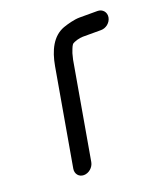

<svg xmlns="http://www.w3.org/2000/svg" viewBox="-97 -563 523 611"><g transform="rotate(-20 164.5 -257.0)"><path d="M120 -50 177 -376C179 -385 181 -392 182 -396C184 -401 189 -417 194 -423C201 -429 220 -434 231 -434H293C310 -434 326 -447 329 -464C332 -481 320 -495 303 -495H242C224 -495 199 -488 185 -483C145 -468 125 -427 116 -376L59 -50C56 -33 67 -19 84 -19C101 -19 117 -33 120 -50Z"/></g></svg>

Font: Blanket
Style: Obl
Weight: 400
Foundry: Cannot Into Space Fonts
Version: Version 0.9